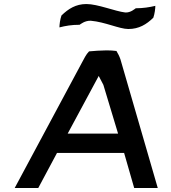

<svg xmlns="http://www.w3.org/2000/svg" viewBox="-20 -943 848 953"><path d="M654 -902C649 -899 629 -880 603 -881H602C551 -887 465 -923 409 -923C356 -923 319 -899 285 -866C278 -846 275 -820 275 -807C306 -815 336 -820 375 -820C380 -823 401 -841 430 -840H431C501 -834 573 -799 617 -799C670 -799 707 -822 741 -855C748 -875 751 -901 751 -914C722 -907 690 -902 654 -902ZM763 -10 578 -648C573 -663 566 -677 558 -690C544 -692 525 -693 509 -693C478 -692 448 -691 422 -688C407 -673 397 -651 386 -631L53 -10H170L263 -184H596L646 -10ZM316 -280 470 -566 493 -522 566 -280Z"/></svg>

Font: Bluebird
Style: LiExtObl
Weight: 300
Designer: Jasper
Foundry: Cannot Into Space Fonts
Version: Version 0.98